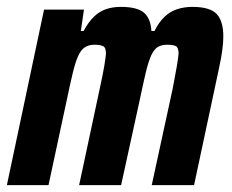

<svg xmlns="http://www.w3.org/2000/svg" viewBox="-28 -538 673 558"><path d="M-8 0 100 -510H216L207 -448H215Q229 -474 245 -489.5Q261 -505 280.5 -511.5Q300 -518 323 -518Q371 -518 390.5 -501Q410 -484 412 -448H421Q434 -474 450.5 -489.5Q467 -505 487.5 -511.5Q508 -518 531 -518Q582 -518 601.5 -497.5Q621 -477 621 -432Q621 -414 618 -392Q615 -370 609 -342L536 0H413L474 -281Q482 -322 486 -346Q490 -370 491 -382Q491 -400 483 -404Q475 -408 458 -408Q441 -408 430 -401Q419 -394 411 -376Q403 -358 395.5 -326.5Q388 -295 378 -247L324 0H202L262 -281Q271 -322 275 -346Q279 -370 280 -382Q280 -400 271.5 -404Q263 -408 247 -408Q230 -408 218.5 -400.5Q207 -393 199 -375Q191 -357 183.5 -326Q176 -295 166 -247L113 0Z"/></svg>

Font: Saira Condensed
Style: Bold Italic
Weight: 700
Width: 3
Italic angle: -12°
Designer: Hector Gatti with collaboration of the Omnibus-Type team
Foundry: Omnibus-Type
Version: Version 1.101